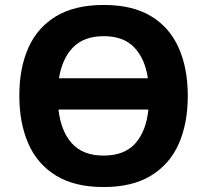

<svg xmlns="http://www.w3.org/2000/svg" viewBox="-20 -745 836 775"><path d="M738 -358Q738 -247 701.5 -164.5Q665 -82 589.5 -36Q514 10 398 10Q282 10 206.5 -36Q131 -82 94.5 -165Q58 -248 58 -359Q58 -470 94.5 -552Q131 -634 206.5 -679.5Q282 -725 399 -725Q515 -725 590 -679.5Q665 -634 701.5 -551.5Q738 -469 738 -358ZM399 -599Q319 -599 275 -554Q231 -509 218 -429H577Q565 -509 521.5 -554Q478 -599 399 -599ZM398 -117Q482 -117 526 -166Q570 -215 579 -303H216Q226 -215 270.5 -166Q315 -117 398 -117Z"/></svg>

Font: BC Sans
Style: Bold
Weight: 700
Designer: Monotype Design Team
Province of B.C.
Foundry: Monotype Imaging Inc.
Version: Version 2.000;GOOG;noto-source:20170915:90ef993387c0